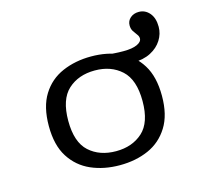

<svg xmlns="http://www.w3.org/2000/svg" viewBox="-86 -641 789 747"><g transform="rotate(-15 308.5 -267.5)"><path d="M461.3 -361.3Q439.5 -361.3 425 -362.5Q410.5 -363.7 398.4 -365.3L372.6 -416.9Q386.3 -416.1 401.6 -414.9Q416.9 -413.7 437.1 -413.7Q472.6 -413.7 491.9 -422.6Q511.3 -431.5 511.3 -445.2Q511.3 -454 504.8 -462.1Q498.4 -470.2 491.9 -480.2Q485.5 -490.3 485.5 -504Q485.5 -522.6 499.2 -534.3Q512.9 -546 533.1 -546Q558.9 -546 576.2 -525.8Q593.5 -505.6 593.5 -470.2Q593.5 -441.9 577.8 -416.9Q562.1 -391.9 532.7 -376.6Q503.2 -361.3 461.3 -361.3ZM308.9 11.3Q245.2 11.3 193.5 -11.3Q141.9 -33.9 111.3 -81.9Q80.6 -129.8 80.6 -207.3Q80.6 -284.7 110.9 -333.1Q141.1 -381.5 193.1 -404Q245.2 -426.6 308.9 -426.6Q373.4 -426.6 424.6 -404Q475.8 -381.5 506 -333.1Q536.3 -284.7 536.3 -207.3Q536.3 -130.6 506 -82.3Q475.8 -33.9 424.6 -11.3Q373.4 11.3 308.9 11.3ZM308.9 -45.2Q374.2 -45.2 416.1 -83.1Q458.1 -121 458.1 -207.3Q458.1 -293.5 416.1 -331.9Q374.2 -370.2 308.9 -370.2Q242.7 -370.2 200.8 -331.9Q158.9 -293.5 158.9 -207.3Q158.9 -121 200.8 -83.1Q242.7 -45.2 308.9 -45.2Z"/></g></svg>

Font: Playfair 5pt SemiExpanded Light
Style: Regular
Weight: 300
Width: 6
Designer: Claus Eggers Sørensen
Foundry: Claus Eggers Sørensen
Version: Version 2.203